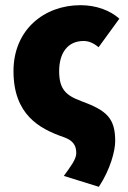

<svg xmlns="http://www.w3.org/2000/svg" viewBox="-20 -532 492 740"><path d="M361 188C406 120 424 48 424 12C424 -76 392 -106 294 -142C234 -164 208 -188 208 -258C208 -328 241 -374 302 -374C320 -374 338 -368 360 -350L440 -460C404 -492 351 -512 290 -512C151 -512 32 -418 32 -258C32 -90 132 -36 224 -4C259 8 274 26 274 58C274 82 252 110 226 146Z"/></svg>

Font: Giro Sans Black
Style: Regular
Weight: 900
Designer: Paul D. Hunt
Foundry: Adobe Systems Incorporated
Version: Version 1.000;PS 1.0;hotconv 1.0.88;makeotf.lib2.5.647800